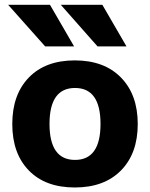

<svg xmlns="http://www.w3.org/2000/svg" viewBox="-20 -787 636 816"><path d="M14.6 -766.6H192.4L294.9 -589.8H171.9ZM102.5 -62.5Q32.2 -134.8 32.2 -259.8Q32.2 -384.8 102.5 -457.5Q172.9 -530.3 297.9 -530.3Q422.9 -530.3 494.1 -457.5Q565.4 -384.8 565.4 -259.8Q565.4 -134.8 494.1 -62.5Q422.9 9.8 297.9 9.8Q172.9 9.8 102.5 -62.5ZM298.8 -413.1Q190.4 -413.1 190.4 -260.3Q190.4 -107.4 298.8 -107.4Q407.2 -107.4 407.2 -260.3Q407.2 -413.1 298.8 -413.1ZM238.3 -766.6H415L517.6 -589.8H394.5Z"/></svg>

Font: GenEi M Gothic v2 Heavy
Style: Regular
Weight: 800
Version: Version 2.0